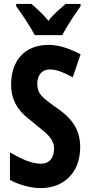

<svg xmlns="http://www.w3.org/2000/svg" viewBox="-20 -954 463 984"><path d="M158 -774H299C320 -815 364 -882 393 -922V-934H316C291 -910 257 -886 228 -847C200 -883 163 -915 141 -934H63V-922C92 -883 139 -812 158 -774ZM391 -200C391 -294 345 -353 259 -409C198 -454 171 -472 171 -526C171 -568 195 -598 234 -598C269 -598 297 -587 353 -558L393 -676C324 -711 274 -724 229 -724C103 -724 36 -639 37 -519C37 -393 129 -348 167 -312C218 -272 257 -242 257 -193C257 -151 239 -115 189 -115C139 -115 85 -142 31 -173V-32C84 -3 145 10 189 10C304 10 391 -66 391 -200Z"/></svg>

Font: Noto Sans Gurmukhi ExtraCondensed
Style: Bold
Weight: 700
Width: 2
Designer: Jelle Bosma - Monotype Design Team
Foundry: Monotype Imaging Inc.
Version: Version 2.004